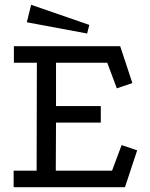

<svg xmlns="http://www.w3.org/2000/svg" viewBox="-20 -782 627 802"><path d="M38 -589H482L533 -435L468 -413L428 -520H214V-339H401V-270H214L213 -69H448L488 -176L553 -154L502 0H37V-69H133L134 -520H38ZM110 -762 353 -678 344 -642 92 -689Z"/></svg>

Font: Podkova
Style: Regular
Weight: 400
Designer: Ilya Yudin
Foundry: Cyreal (www.cyreal.org)
Version: Version 2.103